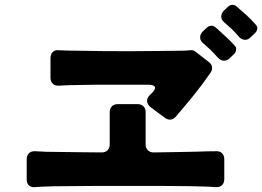

<svg xmlns="http://www.w3.org/2000/svg" viewBox="-20 -857 1080 791"><path d="M964 -706Q962 -708 960.5 -710Q959 -712 957 -714L942 -730L934 -738Q926 -745 919 -751.5Q912 -758 906 -763Q892 -774 891.5 -788Q891 -802 903 -814L918 -828Q927 -837 938 -837Q947 -837 954 -831Q974 -814 995 -795Q1016 -776 1033 -756Q1041 -748 1040 -738.5Q1039 -729 1031 -721L1013 -704Q1003 -693 990 -693Q975 -693 964 -706ZM877 -620Q870 -628 862.5 -636Q855 -644 847 -652Q839 -659 832 -665.5Q825 -672 819 -677Q805 -688 804.5 -702Q804 -716 816 -728L831 -742Q840 -751 851 -751Q860 -751 867 -745Q872 -741 876 -737.5Q880 -734 885 -729Q896 -719 907 -709Q918 -699 929 -688Q934 -683 938 -678.5Q942 -674 946 -670Q954 -662 953 -652Q952 -642 944 -634L926 -617Q916 -607 903 -607Q889 -607 877 -620ZM660 -371 601 -415Q587 -426 586 -440Q585 -454 598 -466L605 -473Q622 -489 618 -498.5Q614 -508 591 -508H377Q344 -507 315 -507Q286 -507 261 -506Q250 -505 241 -505Q232 -505 224 -504Q207 -503 197.5 -512Q188 -521 188 -537V-617Q188 -634 197.5 -643Q207 -652 224 -650Q241 -649 261.5 -648.5Q282 -648 307 -648Q347 -647 397.5 -646.5Q448 -646 509 -646Q547 -646 579 -646.5Q611 -647 637 -647L721 -648Q733 -648 744 -648.5Q755 -649 764 -650Q777 -652 787 -643L841 -601Q852 -593 853.5 -580.5Q855 -568 847 -557Q814 -509 777.5 -464Q741 -419 703 -375Q692 -364 680 -364Q671 -364 660 -371ZM90 -116V-200Q90 -217 99.5 -226Q109 -235 126 -234Q164 -231 220 -231Q258 -230 302 -230Q346 -230 399 -229Q414 -229 423 -238Q432 -247 432 -262V-395Q432 -410 441 -419Q450 -428 465 -428H547Q562 -428 571 -419Q580 -410 580 -395V-262Q580 -247 589 -238Q598 -229 613 -229Q662 -230 705 -230.5Q748 -231 785 -232Q811 -233 832 -233.5Q853 -234 869 -234Q885 -235 894.5 -226Q904 -217 904 -201V-120Q904 -103 894.5 -94Q885 -85 868 -86Q848 -88 821 -88.5Q794 -89 761 -90Q710 -91 646 -91Q582 -91 502 -91H375L254 -90Q225 -90 200.5 -89.5Q176 -89 154 -88Q145 -87 137 -87Q129 -87 122 -86Q108 -85 99 -93.5Q90 -102 90 -116Z"/></svg>

Font: Higure Gothic Black
Style: Regular
Weight: 900
Designer: Yoshimichi Ohira
Foundry: Positype
Version: Version 1.000